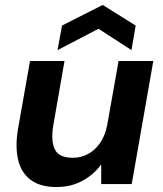

<svg xmlns="http://www.w3.org/2000/svg" viewBox="-20 -742 659 774"><path d="M208 12Q142 12 103.5 -17Q65 -46 53 -98Q41 -150 52 -219L101 -496H240L194 -232Q185 -172 201.5 -139Q218 -106 274 -106Q307 -106 335.5 -121.5Q364 -137 384 -166.5Q404 -196 412 -237L458 -496H598L511 0H388V-79Q358 -38 312 -13Q266 12 208 12ZM212 -540 230 -639 394 -722 527 -639 510 -540 377 -626Z"/></svg>

Font: DM Sans 24pt ExtraBold
Style: Italic
Weight: 800
Italic angle: -10°
Designer: Colophon Foundry, Jonny Pinhorn
Foundry: Colophon Foundry
Version: Version 4.004;gftools[0.9.30]